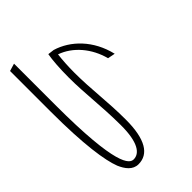

<svg xmlns="http://www.w3.org/2000/svg" viewBox="-64 -993 1370 1370"><g transform="rotate(45 621.5 -307.5)"><path d="M891 -339C704 -339 568 -316 396 -316C329 -316 268 -320 219 -326C258 -437 361 -525 491 -559L502 -615C328 -574 214 -456 175 -326L169 -278C219 -269 300 -263 389 -263C558 -263 694 -285 891 -286C1069 -287 1131 -237 1131 -178C1131 -136 1078 -57 461 -57H44L61 0H471C806 0 991 -29 1079 -63C1133 -86 1180 -121 1180 -178C1180 -280 1089 -339 891 -339Z"/></g></svg>

Font: FiraGO Light
Style: Regular
Weight: 300
Designer: bBox Type
Foundry: bBox Type GmbH
Version: Version 1.001;PS 001.001;hotconv 1.0.88;makeotf.lib2.5.64775